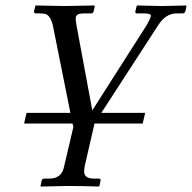

<svg xmlns="http://www.w3.org/2000/svg" viewBox="-20 -451 701 701"><path d="M214 157 248 12 245 0H68L77 -39H237L173 -358Q166 -388 152 -397Q145 -402 125 -402H113Q103 -402 104 -409L109 -429L111 -431Q203 -429 216 -429L325 -431L326 -429L322 -410Q320 -402 313 -402H285Q260 -402 257 -389Q255 -382 259 -360L317 -48L516 -360Q529 -384 530 -389Q531 -391 531 -393Q531 -402 508 -402H479Q474 -402 474 -409L479 -429L481 -431Q560 -429 572 -429L660 -431L661 -429L657 -410Q654 -402 646 -402H624Q585 -402 557 -358L350 -39H510L501 0H325L289 157Q287 171 287 174Q287 201 322 201H341Q349 201 347 209L343 228L340 230Q272 228 233 228L129 230L128 228L132 209Q134 201 142 201H161Q205 201 214 157Z"/></svg>

Font: Linux Libertine O
Style: Italic
Weight: 400
Italic angle: -12°
Designer: Philipp H. Poll
Foundry: Philipp H. Poll
Version: Version 5.1.6